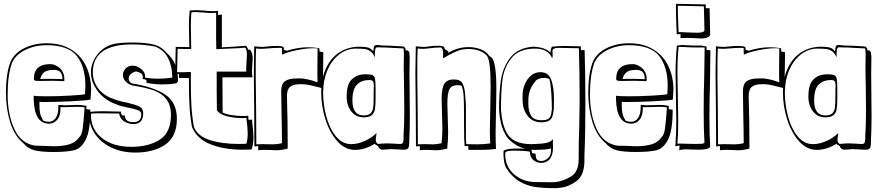

<svg xmlns="http://www.w3.org/2000/svg" viewBox="-20 -751 4577 1003"><path d="M204 -124V-122Q217 -115 236 -115Q257 -115 271 -134.5Q285 -154 285 -193V-203Q307 -201 318 -201L353 -202Q364 -203 387 -203Q404 -203 432 -198L431 -181L452 -178Q452 -70 428.5 -23Q405 24 368.5 33.5Q332 43 257 43Q197 43 161.5 34.5Q126 26 101 -4Q55 -42 33 -113Q11 -184 11 -267Q11 -364 34 -426Q55 -474 107 -499.5Q159 -525 223 -525Q300 -525 352.5 -492Q405 -459 430.5 -403.5Q456 -348 456 -282Q456 -276 453 -231Q434 -226 352.5 -222Q271 -218 208 -218Q193 -218 186 -219V-202Q186 -176 189.5 -159.5Q193 -143 204 -124ZM225 -248Q280 -248 344 -251.5Q408 -255 424 -259Q426 -289 426 -302Q426 -402 381.5 -458.5Q337 -515 223 -515Q163 -515 112.5 -490.5Q62 -466 43 -423Q20 -361 20 -257Q20 -153 55 -77Q90 -1 164 10L208 11Q242 13 261 13Q308 13 341.5 3Q375 -7 394 -34Q407 -45 412 -80.5Q417 -116 422 -190Q407 -193 383 -193L344 -192Q332 -191 311 -191Q299 -191 296 -192V-184Q296 -145 278.5 -125Q261 -105 236 -105Q159 -105 156 -233V-251Q168 -248 225 -248ZM316 -330Q316 -327 309 -327Q304 -327 289 -328Q274 -329 253 -329L188 -328Q169 -328 163 -330Q157 -332 157 -339Q157 -416 242 -416Q261 -416 277 -406Q295 -397 305.5 -379Q316 -361 316 -341ZM262 -386Q227 -386 211.5 -374Q196 -362 190 -338L209 -339H253L296 -338L306 -337V-341Q306 -364 293 -377L292 -378Q279 -386 262 -386Z M825 -310Q790 -310 745 -318L746 -326Q746 -332 741 -334.5Q736 -337 731 -337.5Q726 -338 725 -338L726 -346Q726 -362 716 -368.5Q706 -375 690 -378Q672 -373 662 -363Q652 -353 652 -341Q652 -322 672 -314L670 -315Q782 -297 843 -257Q904 -217 904 -130Q904 -38 844 4Q784 46 686 46Q616 46 561 19.5Q506 -7 475.5 -52.5Q445 -98 445 -152V-166Q476 -170 513 -170L565 -169Q581 -168 612 -168Q612 -160 617 -148H632Q632 -113 677 -113Q718 -113 718 -153Q718 -168 702.5 -174.5Q687 -181 653 -188Q610 -196 587 -206H588Q527 -227 491 -274.5Q455 -322 455 -373Q455 -420 485.5 -462Q516 -504 566 -519Q600 -529 670 -529Q737 -529 780 -519Q823 -509 850 -475Q910 -426 910 -326L902 -316Q867 -310 825 -310ZM670 -519Q465 -519 465 -373Q465 -328 492 -290.5Q519 -253 571 -235Q595 -224 647 -214Q690 -204 709 -194Q728 -184 728 -160Q728 -130 715 -116.5Q702 -103 677 -103Q649 -103 627 -118Q605 -133 603 -158L488 -159Q465 -159 455 -157V-152Q455 -75 513 -29.5Q571 16 666 16Q757 16 815 -21.5Q873 -59 873 -150Q873 -202 849 -233Q825 -264 782.5 -279Q740 -294 669 -305Q646 -313 634 -328Q622 -343 622 -360Q622 -377 635.5 -392.5Q649 -408 673 -408Q696 -408 717 -391Q738 -374 738 -354Q738 -348 737 -346Q768 -340 805 -340Q846 -340 880 -346Q880 -403 859 -445.5Q838 -488 793 -507Q739 -519 670 -519Z M1241 -510 1266 -512Q1274 -500 1277 -491L1286 -492Q1300 -475 1300 -445Q1300 -434 1298 -412Q1296 -390 1296 -378Q1296 -367 1299 -347H1142Q1142 -222 1143 -163Q1162 -154 1191 -149.5Q1220 -145 1250 -145Q1269 -145 1277 -146L1278 -129V-125Q1290 -125 1297 -126Q1297 -109 1300 -88Q1304 -56 1304 -34Q1304 3 1294 30Q1281 31 1247 31Q1152 31 1080.5 3Q1009 -25 983 -87Q973 -144 970 -196Q967 -248 967 -319V-343L915 -344V-364H895L898 -506Q925 -505 969 -505Q969 -540 968 -558L967 -617Q967 -663 971 -696Q993 -698 1004 -698Q1019 -698 1045 -696Q1065 -693 1086 -693H1099Q1112 -693 1119 -695V-673Q1125 -673 1139 -675V-504Q1172 -505 1241 -510ZM1086 -683Q1061 -683 1040 -686Q1012 -688 999 -688Q987 -688 980 -687Q977 -659 977 -618L978 -551Q979 -531 979 -495H945Q921 -495 908 -496L905 -374H943Q966 -374 977 -375V-319Q977 -249 980 -197Q983 -145 993 -88Q1013 -39 1077 -19Q1141 1 1227 1Q1254 1 1267 0Q1274 -22 1274 -54Q1274 -81 1267 -135Q1260 -134 1246 -134Q1204 -134 1166 -143.5Q1128 -153 1113 -175Q1112 -206 1112 -271V-377H1267Q1266 -380 1266 -393Q1266 -403 1268 -427Q1270 -451 1270 -464Q1270 -492 1261 -502L1218 -499L1110 -494L1109 -550V-684Q1102 -683 1086 -683Z M1479 -486Q1536 -504 1588 -504Q1613 -504 1631 -501.5Q1649 -499 1649 -497V-482Q1669 -479 1669 -477L1668 -392Q1667 -375 1667 -348Q1667 -332 1670 -287L1647 -295L1648 -294L1636 -298L1637 -297Q1597 -307 1583.5 -309Q1570 -311 1560 -311Q1550 -311 1546 -311Q1512 -311 1495.5 -297.5Q1479 -284 1479 -249Q1483 -126 1483 13V25Q1451 34 1424 34Q1408 34 1400 33L1370 32H1358Q1343 32 1329 34V12L1309 14L1308 -175Q1306 -301 1306 -366Q1306 -419 1308 -509Q1332 -506 1353 -506Q1361 -506 1379.5 -508.5Q1398 -511 1430 -511Q1463 -511 1463 -499V-490Q1476 -488 1479 -486ZM1453 -499Q1453 -501 1441 -501Q1408 -501 1385 -498.5Q1362 -496 1353 -496H1341Q1328 -496 1318 -498Q1316 -467 1316 -407V-346Q1316 -285 1318 -169L1319 3Q1331 2 1352 2L1406 3Q1430 3 1453 -3V-7Q1453 -60 1451 -144Q1449 -228 1449 -275Q1449 -312 1468.5 -326.5Q1488 -341 1526 -341Q1532 -341 1543.5 -341.5Q1555 -342 1570.5 -339.5Q1586 -337 1609 -331Q1614 -329 1619.5 -327.5Q1625 -326 1630 -324L1639 -321Q1638 -332 1638 -353V-390L1639 -497Q1639 -499 1618 -499Q1580 -499 1528.5 -488.5Q1477 -478 1454 -465Q1454 -472 1453.5 -475Q1453 -478 1453 -480Z M2120 -454V-444Q2119 -417 2119 -366L2120 -254Q2121 -216 2121 -141Q2121 -82 2118 -20V-13Q2118 8 2115 18Q2112 28 2097 31H2083Q2069 31 2047 29L2018 28Q2011 28 1997 30L1975 31Q1959 27 1954 11Q1941 6 1938 0Q1886 32 1835 32Q1782 32 1741.5 -14Q1701 -60 1679.5 -129.5Q1658 -199 1658 -266Q1658 -342 1684 -396.5Q1710 -451 1755.5 -479Q1801 -507 1858 -507Q1886 -507 1901.5 -503Q1917 -499 1930 -483Q1931 -488 1932 -499Q1933 -510 1937 -513Q1941 -516 1950 -516Q1959 -516 1966.5 -514.5Q1974 -513 1981 -513H1990Q2016 -513 2089 -508L2098 -499L2099 -488H2109L2118 -479Q2120 -463 2120 -454ZM1979 -503 1952 -504Q1942 -504 1940 -491.5Q1938 -479 1938 -456V-451Q1929 -473 1915 -483Q1901 -493 1884 -495Q1867 -497 1836 -497Q1789 -496 1750.5 -465.5Q1712 -435 1690 -383Q1668 -331 1668 -266Q1668 -207 1684 -145Q1700 -83 1733.5 -40.5Q1767 2 1815 2Q1849 2 1885.5 -14.5Q1922 -31 1947 -56Q1947 -50 1945 -39.5Q1943 -29 1943 -21Q1943 -4 1955 1Q1963 1 1977 -1L1998 -2L2031 -1Q2053 1 2063 1H2075Q2083 -1 2085.5 -7.5Q2088 -14 2088 -26V-40Q2092 -99 2092 -171L2091 -281Q2089 -355 2089 -393Q2089 -440 2090 -464V-474Q2090 -482 2088 -498Q2060 -500 1990 -503ZM1942 -291V-236Q1942 -200 1938.5 -180Q1935 -160 1921.5 -149Q1908 -138 1880 -138Q1839 -138 1815 -169Q1791 -200 1791 -246Q1791 -279 1797 -299Q1803 -326 1827 -344.5Q1851 -363 1890 -363Q1915 -363 1925.5 -358.5Q1936 -354 1939 -339.5Q1942 -325 1942 -291ZM1821 -226Q1821 -148 1880 -148Q1905 -148 1916 -159Q1927 -170 1929.5 -189Q1932 -208 1932 -247V-273L1933 -303Q1933 -319 1928.5 -326Q1924 -333 1910 -333Q1875 -333 1854 -317Q1833 -301 1827 -277V-276Q1821 -256 1821 -226Z M2322 -475Q2371 -505 2428 -505Q2460 -505 2490 -494Q2520 -483 2535 -460L2547 -451Q2573 -431 2573 -283Q2573 -244 2571 -166Q2569 -90 2569 -55Q2569 -15 2571 27Q2535 32 2487 32H2427Q2426 25 2426 12H2407Q2404 -19 2404 -109V-159Q2404 -217 2402 -249Q2400 -281 2391 -303Q2383 -306 2370 -306Q2340 -306 2328.5 -286Q2317 -266 2317 -209Q2317 -182 2319 -134Q2321 -84 2321 -61Q2321 -18 2317 14V25Q2282 34 2259 34Q2245 34 2237 33L2213 32H2202Q2187 32 2173 34V12L2153 14L2152 -175Q2150 -301 2150 -366Q2150 -419 2152 -509Q2176 -506 2197 -506Q2205 -506 2223.5 -509Q2242 -512 2274 -512Q2301 -512 2302 -500Q2302 -494 2311.5 -489.5Q2321 -485 2322 -480ZM2217 -498Q2201 -496 2197 -496H2185Q2172 -496 2162 -498Q2160 -467 2160 -407V-346Q2160 -285 2162 -169L2163 3Q2175 2 2195 2L2243 3Q2264 3 2287 -3V-7Q2291 -40 2291 -81Q2291 -107 2289 -157Q2287 -207 2287 -233Q2287 -293 2302 -314.5Q2317 -336 2350 -336Q2386 -336 2396.5 -314.5Q2407 -293 2409 -266.5Q2411 -240 2412 -230Q2414 -215 2414 -182V-147V-73V-41Q2414 -11 2416 2L2474 3Q2510 3 2541 -2Q2539 -40 2539 -65Q2539 -100 2541 -178Q2543 -260 2543 -298Q2543 -367 2538 -409.5Q2533 -452 2520 -464Q2486 -495 2427 -495Q2395 -495 2370 -485Q2345 -475 2323 -462.5Q2301 -450 2294 -446L2295 -469Q2295 -503 2280 -503Q2252 -503 2217 -498Z M3038 -207Q3038 -52 3033 63V87Q3033 165 2991 195.5Q2949 226 2905 230Q2891 232 2880 232Q2817 232 2774.5 225.5Q2732 219 2694 197Q2656 175 2626 129Q2618 118 2614 95.5Q2610 73 2610 52Q2610 40 2611 35Q2635 25 2674 25Q2679 25 2696 25Q2713 25 2725 27Q2690 18 2659 -5Q2628 -28 2616 -57V-56Q2592 -102 2587 -177Q2587 -266 2596.5 -331.5Q2606 -397 2644.5 -448.5Q2683 -500 2763 -507Q2790 -507 2815 -499.5Q2840 -492 2856 -476Q2856 -494 2863 -507Q2899 -511 2928 -511Q2954 -511 2968 -510L3014 -509L3015 -489H3034Q3038 -372 3038 -207ZM3006 -90Q3008 -182 3008 -227Q3008 -382 3004 -499L2952 -500Q2934 -501 2899 -501Q2866 -501 2866 -484L2867 -467V-458Q2867 -449 2865 -449L2863 -450Q2852 -474 2829.5 -485.5Q2807 -497 2776 -497Q2691 -497 2652 -447.5Q2613 -398 2605 -335.5Q2597 -273 2597 -178Q2600 -142 2606 -114.5Q2612 -87 2625 -61Q2656 2 2755 2Q2763 1 2780 1Q2814 0 2834.5 -4.5Q2855 -9 2869 -24Q2868 -17 2868 -6L2869 18Q2869 59 2852.5 79.5Q2836 100 2808 100Q2783 100 2765.5 84.5Q2748 69 2748 41Q2716 36 2665 36Q2643 36 2631 39Q2619 42 2619 52Q2619 119 2665.5 159.5Q2712 200 2780 200L2863 201Q2880 201 2883 200Q2924 195 2963.5 170.5Q3003 146 3003 81V53Q3003 -20 3006 -90ZM2874 -232 2873 -179Q2870 -155 2865.5 -142Q2861 -129 2847.5 -120.5Q2834 -112 2808 -112Q2762 -112 2736 -146Q2710 -180 2710 -228V-256Q2710 -283 2721.5 -310.5Q2733 -338 2754 -356Q2775 -374 2803 -374Q2845 -374 2859.5 -334.5Q2874 -295 2874 -232ZM2850 -338Q2838 -344 2823 -344Q2794 -344 2778 -329L2780 -330Q2759 -306 2749.5 -281.5Q2740 -257 2740 -225V-208Q2740 -170 2754.5 -146.5Q2769 -123 2809 -123Q2832 -123 2842.5 -129Q2853 -135 2856.5 -146Q2860 -157 2863 -180Q2863 -220 2860 -264.5Q2857 -309 2850 -338ZM2760 49 2778 52Q2778 72 2784 81Q2790 90 2808 90Q2825 90 2841.5 76Q2858 62 2858 40L2859 24Q2844 29 2826.5 30Q2809 31 2805 31Q2785 31 2776 32Q2762 32 2755 31Q2757 32 2758 39.5Q2759 47 2760 49Z M3246 -124V-122Q3259 -115 3278 -115Q3299 -115 3313 -134.5Q3327 -154 3327 -193V-203Q3349 -201 3360 -201L3395 -202Q3406 -203 3429 -203Q3446 -203 3474 -198L3473 -181L3494 -178Q3494 -70 3470.5 -23Q3447 24 3410.5 33.5Q3374 43 3299 43Q3239 43 3203.5 34.5Q3168 26 3143 -4Q3097 -42 3075 -113Q3053 -184 3053 -267Q3053 -364 3076 -426Q3097 -474 3149 -499.5Q3201 -525 3265 -525Q3342 -525 3394.5 -492Q3447 -459 3472.5 -403.5Q3498 -348 3498 -282Q3498 -276 3495 -231Q3476 -226 3394.5 -222Q3313 -218 3250 -218Q3235 -218 3228 -219V-202Q3228 -176 3231.5 -159.5Q3235 -143 3246 -124ZM3267 -248Q3322 -248 3386 -251.5Q3450 -255 3466 -259Q3468 -289 3468 -302Q3468 -402 3423.5 -458.5Q3379 -515 3265 -515Q3205 -515 3154.5 -490.5Q3104 -466 3085 -423Q3062 -361 3062 -257Q3062 -153 3097 -77Q3132 -1 3206 10L3250 11Q3284 13 3303 13Q3350 13 3383.5 3Q3417 -7 3436 -34Q3449 -45 3454 -80.5Q3459 -116 3464 -190Q3449 -193 3425 -193L3386 -192Q3374 -191 3353 -191Q3341 -191 3338 -192V-184Q3338 -145 3320.5 -125Q3303 -105 3278 -105Q3201 -105 3198 -233V-251Q3210 -248 3267 -248ZM3358 -330Q3358 -327 3351 -327Q3346 -327 3331 -328Q3316 -329 3295 -329L3230 -328Q3211 -328 3205 -330Q3199 -332 3199 -339Q3199 -416 3284 -416Q3303 -416 3319 -406Q3337 -397 3347.5 -379Q3358 -361 3358 -341ZM3304 -386Q3269 -386 3253.5 -374Q3238 -362 3232 -338L3251 -339H3295L3338 -338L3348 -337V-341Q3348 -364 3335 -377L3334 -378Q3321 -386 3304 -386Z M3667 -708H3687L3688 -654Q3690 -596 3690 -567Q3679 -550 3642 -550Q3633 -550 3603 -552H3604L3570 -553Q3550 -553 3535 -552V-573L3515 -572Q3515 -591 3513 -629Q3511 -675 3511 -710V-731L3667 -728ZM3521 -705Q3521 -674 3523 -632Q3525 -598 3525 -583H3542Q3557 -583 3585 -581L3621 -580Q3654 -580 3660 -590Q3660 -622 3658 -678Q3657 -696 3657 -718L3521 -721ZM3671 -491 3691 -488Q3691 -431 3689 -315Q3686 -228 3686 -137Q3686 -48 3690 17Q3682 25 3668 28Q3654 31 3632 31Q3603 31 3588 30H3589L3565 29Q3543 29 3528 34Q3528 27 3530 9Q3515 11 3508 14Q3513 -53 3513 -124Q3513 -164 3511 -244Q3509 -324 3509 -366Q3509 -436 3516 -513Q3523 -513 3526 -514L3542 -516Q3550 -516 3572.5 -514.5Q3595 -513 3621 -513H3644L3671 -508ZM3558 -505 3529 -506H3525V-505Q3519 -452 3519 -368Q3519 -330 3521 -248Q3523 -166 3523 -123Q3523 -55 3519 0Q3521 -1 3535 -1Q3556 -1 3569 0L3614 1Q3636 1 3646.5 0Q3657 -1 3660 -6Q3656 -77 3656 -167Q3656 -265 3659 -361Q3661 -455 3661 -500V-503H3621Q3588 -503 3558 -505Z M3891 -486Q3948 -504 4000 -504Q4025 -504 4043 -501.5Q4061 -499 4061 -497V-482Q4081 -479 4081 -477L4080 -392Q4079 -375 4079 -348Q4079 -332 4082 -287L4059 -295L4060 -294L4048 -298L4049 -297Q4009 -307 3995.5 -309Q3982 -311 3972 -311Q3962 -311 3958 -311Q3924 -311 3907.5 -297.5Q3891 -284 3891 -249Q3895 -126 3895 13V25Q3863 34 3836 34Q3820 34 3812 33L3782 32H3770Q3755 32 3741 34V12L3721 14L3720 -175Q3718 -301 3718 -366Q3718 -419 3720 -509Q3744 -506 3765 -506Q3773 -506 3791.5 -508.5Q3810 -511 3842 -511Q3875 -511 3875 -499V-490Q3888 -488 3891 -486ZM3865 -499Q3865 -501 3853 -501Q3820 -501 3797 -498.5Q3774 -496 3765 -496H3753Q3740 -496 3730 -498Q3728 -467 3728 -407V-346Q3728 -285 3730 -169L3731 3Q3743 2 3764 2L3818 3Q3842 3 3865 -3V-7Q3865 -60 3863 -144Q3861 -228 3861 -275Q3861 -312 3880.5 -326.5Q3900 -341 3938 -341Q3944 -341 3955.5 -341.5Q3967 -342 3982.5 -339.5Q3998 -337 4021 -331Q4026 -329 4031.5 -327.5Q4037 -326 4042 -324L4051 -321Q4050 -332 4050 -353V-390L4051 -497Q4051 -499 4030 -499Q3992 -499 3940.5 -488.5Q3889 -478 3866 -465Q3866 -472 3865.5 -475Q3865 -478 3865 -480Z M4532 -454V-444Q4531 -417 4531 -366L4532 -254Q4533 -216 4533 -141Q4533 -82 4530 -20V-13Q4530 8 4527 18Q4524 28 4509 31H4495Q4481 31 4459 29L4430 28Q4423 28 4409 30L4387 31Q4371 27 4366 11Q4353 6 4350 0Q4298 32 4247 32Q4194 32 4153.5 -14Q4113 -60 4091.5 -129.5Q4070 -199 4070 -266Q4070 -342 4096 -396.5Q4122 -451 4167.5 -479Q4213 -507 4270 -507Q4298 -507 4313.5 -503Q4329 -499 4342 -483Q4343 -488 4344 -499Q4345 -510 4349 -513Q4353 -516 4362 -516Q4371 -516 4378.5 -514.5Q4386 -513 4393 -513H4402Q4428 -513 4501 -508L4510 -499L4511 -488H4521L4530 -479Q4532 -463 4532 -454ZM4391 -503 4364 -504Q4354 -504 4352 -491.5Q4350 -479 4350 -456V-451Q4341 -473 4327 -483Q4313 -493 4296 -495Q4279 -497 4248 -497Q4201 -496 4162.5 -465.5Q4124 -435 4102 -383Q4080 -331 4080 -266Q4080 -207 4096 -145Q4112 -83 4145.5 -40.5Q4179 2 4227 2Q4261 2 4297.5 -14.5Q4334 -31 4359 -56Q4359 -50 4357 -39.5Q4355 -29 4355 -21Q4355 -4 4367 1Q4375 1 4389 -1L4410 -2L4443 -1Q4465 1 4475 1H4487Q4495 -1 4497.5 -7.5Q4500 -14 4500 -26V-40Q4504 -99 4504 -171L4503 -281Q4501 -355 4501 -393Q4501 -440 4502 -464V-474Q4502 -482 4500 -498Q4472 -500 4402 -503ZM4354 -291V-236Q4354 -200 4350.5 -180Q4347 -160 4333.5 -149Q4320 -138 4292 -138Q4251 -138 4227 -169Q4203 -200 4203 -246Q4203 -279 4209 -299Q4215 -326 4239 -344.5Q4263 -363 4302 -363Q4327 -363 4337.5 -358.5Q4348 -354 4351 -339.5Q4354 -325 4354 -291ZM4233 -226Q4233 -148 4292 -148Q4317 -148 4328 -159Q4339 -170 4341.5 -189Q4344 -208 4344 -247V-273L4345 -303Q4345 -319 4340.5 -326Q4336 -333 4322 -333Q4287 -333 4266 -317Q4245 -301 4239 -277V-276Q4233 -256 4233 -226Z"/></svg>

Font: Londrina Shadow
Style: Regular
Weight: 400
Designer: Marcelo Magalhaes
Foundry: Marcelo Magalhães
Version: Version 1.002